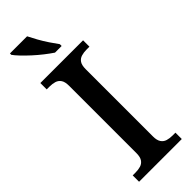

<svg xmlns="http://www.w3.org/2000/svg" viewBox="-302 -957 982 982"><g transform="rotate(-45 189.0 -465.5)"><path d="M35 0V-46H55Q76 -46 92.5 -51Q109 -56 119 -70.5Q129 -85 129 -113V-600Q129 -629 119 -643.5Q109 -658 92.5 -663Q76 -668 55 -668H35V-714H344V-668H323Q303 -668 286 -663Q269 -658 259 -643.5Q249 -629 249 -600V-113Q249 -86 259 -71Q269 -56 286 -51Q303 -46 323 -46H344V0ZM198 -771Q177 -785 152 -804.5Q127 -824 103 -846Q79 -868 60 -888Q41 -908 32 -921V-931H156Q167 -909 182 -882Q197 -855 214.5 -829Q232 -803 246 -784V-771Z"/></g></svg>

Font: Noto Rashi Hebrew Medium
Style: Regular
Weight: 500
Version: Version 1.006